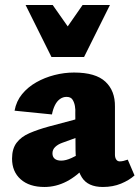

<svg xmlns="http://www.w3.org/2000/svg" viewBox="-20 -731 556 765"><path d="M390 14Q330 14 306 -24.5Q282 -63 281 -132L280 -279Q281 -294 278.5 -308.5Q276 -323 269 -334Q262 -345 245 -345Q231 -345 219 -336.5Q207 -328 199 -312Q191 -296 187 -275L38 -290Q45 -328 68 -356Q91 -384 124.5 -403Q158 -422 197 -432Q236 -442 275 -442Q361 -442 400 -405.5Q439 -369 438 -306V-115Q438 -103 443 -95.5Q448 -88 457 -88Q465 -88 472.5 -90Q480 -92 489 -95L516 -32Q495 -13 462.5 0.5Q430 14 390 14ZM157 14Q97 14 62.5 -16.5Q28 -47 28 -99Q28 -138 46 -162Q64 -186 97.5 -200.5Q131 -215 175 -227L340 -271L344 -204L228 -162Q211 -156 200 -145.5Q189 -135 189 -120Q189 -106 198 -98.5Q207 -91 224 -91Q242 -91 265 -101.5Q288 -112 313 -127L330 -76Q288 -30 245.5 -8Q203 14 157 14ZM185 -504 218 -580 309 -711H418L315 -504ZM185 -504 82 -711H190L282 -580L315 -504Z"/></svg>

Font: Ysabeau Office Black
Style: Regular
Weight: 900
Designer: Christian Thalmann (Catharsis Fonts)
Version: Version 2.001;gftools[0.9.30]; featfreeze: tnum,lnum,ss02